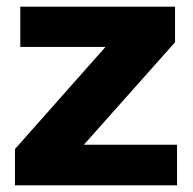

<svg xmlns="http://www.w3.org/2000/svg" viewBox="-20 -557 580 577"><path d="M25 0V-109L297 -416H41V-537H506V-430L232 -122H512V0Z"/></svg>

Font: Hubot Sans
Style: Bold
Weight: 700
Designer: Deni Anggara
Foundry: GitHub, Inc., Subsidiary of Microsoft Corporation
Version: Version 2.000